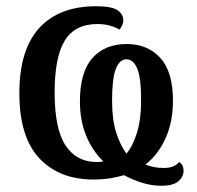

<svg xmlns="http://www.w3.org/2000/svg" viewBox="-20 -565 631 615"><path d="M497 30Q467 30 437 21Q407 12 377 -4Q358 2 333.5 6Q309 10 279 10Q170 10 106 -58Q42 -126 42 -267Q42 -405 105.5 -475Q169 -545 288 -545Q337 -545 356 -532.5Q375 -520 375 -499Q375 -491 371 -483Q367 -475 363 -470Q352 -477 333.5 -482.5Q315 -488 292 -488Q220 -488 187.5 -435Q155 -382 155 -269Q155 -152 190 -99Q225 -46 290 -46Q295 -46 301 -46.5Q307 -47 311 -48Q276 -82 256 -130.5Q236 -179 236 -240Q236 -334 276 -379Q316 -424 385 -424Q453 -424 493.5 -379.5Q534 -335 534 -243Q534 -174 510 -121.5Q486 -69 446 -38Q473 -27 504 -27Q523 -27 534.5 -32Q546 -37 554 -46Q568 -37 568 -18Q568 1 551.5 15.5Q535 30 497 30ZM385 -73Q405 -96 418.5 -139Q432 -182 432 -244Q432 -316 419.5 -345.5Q407 -375 385 -375Q363 -375 351 -344.5Q339 -314 339 -242Q339 -182 352 -141Q365 -100 385 -73Z"/></svg>

Font: Noto Serif Condensed SemiBold
Style: Regular
Weight: 600
Width: 3
Designer: Monotype Design Team
Foundry: Monotype Imaging Inc.
Version: Version 2.013